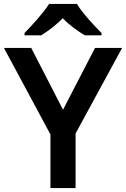

<svg xmlns="http://www.w3.org/2000/svg" viewBox="-20 -1024 642 978"><path d="M372 -1004H230C202 -959 142 -894 105 -856V-844H190C225 -866 264 -895 300 -931C334 -895 377 -865 412 -844H497V-856C460 -893 398 -959 372 -1004ZM301 -465 139 -780H0L237 -339V-66H365V-344L602 -780H464Z"/></svg>

Font: Noto Sans Malayalam UI SemiBold
Style: Regular
Weight: 600
Designer: Jelle Bosma - Monotype Design Team
Foundry: Monotype Imaging Inc.
Version: Version 2.104